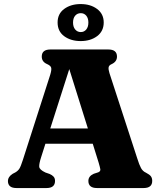

<svg xmlns="http://www.w3.org/2000/svg" viewBox="-20 -950 814 970"><path d="M258 -36Q258 0 215 0H63Q20 0 20 -36Q20 -56.5 44 -72L57.5 -79Q70.5 -86.5 77.8 -97.8Q85 -109 95.5 -142L233.5 -571.5Q241 -596 238.8 -607Q236.5 -618 218.5 -626Q191 -637.5 191 -664Q191 -700 234.5 -700H527.5Q571 -700 571 -664Q571 -638 543 -625.5Q530.5 -620 528.8 -610Q527 -600 533 -580.5L673 -151Q683.5 -117 692.5 -100.8Q701.5 -84.5 717.5 -77.5Q736 -68 742.5 -59Q749 -50 749 -36Q749 0 705.5 0H470Q426.5 0 426.5 -36Q426.5 -60 453.5 -72L476.5 -79.5Q488.5 -84.5 486.8 -95.2Q485 -106 478 -129.5L448.5 -224H209.5L188 -156.5Q177 -122.5 178.2 -107.5Q179.5 -92.5 209.5 -78.5L231 -71Q243.5 -65.5 250.8 -57.5Q258 -49.5 258 -36ZM234 -301H424L330 -601ZM387.5 -742.5Q338 -742.5 304.5 -767Q271 -791.5 271 -836.5Q271 -880.5 304.5 -905Q338 -929.5 387.5 -929.5Q437.5 -929.5 470.8 -904.5Q504 -879.5 504 -836.5Q504 -792.5 470.8 -767.5Q437.5 -742.5 387.5 -742.5ZM388 -883.5Q371 -883.5 360 -871Q349 -858.5 349 -836Q349 -814 360 -801Q371 -788 388 -788Q405 -788 415.8 -801Q426.5 -814 426.5 -836Q426.5 -858 415.8 -870.8Q405 -883.5 388 -883.5Z"/></svg>

Font: Fraunces 9pt S050
Style: Bold
Weight: 700
Version: Version 1.000; ttfautohint (v1.8.3)